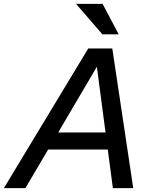

<svg xmlns="http://www.w3.org/2000/svg" viewBox="-47 -970 798 990"><path d="M-27 0 408 -720H508L84 0ZM535 0 440 -720H532L640 0ZM176 -287H561L541 -199H156ZM481 -793 345 -950H482L565 -793Z"/></svg>

Font: Instrument Sans Medium
Style: Italic
Weight: 500
Italic angle: -13°
Designer: Rodrigo Fuenzalida
Foundry: fragTYPE
Version: Version 1.000;gftools[0.9.28]